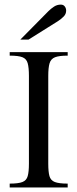

<svg xmlns="http://www.w3.org/2000/svg" viewBox="-20 -829 341 849"><path d="M279.3 0H22.9V-17.1Q61.5 -17.1 79.3 -24.2Q97.2 -31.2 102.5 -50.3Q107.9 -69.3 107.9 -105.5V-493.2Q107.9 -529.8 102.5 -549.3Q97.2 -568.8 79.3 -575.9Q61.5 -583 22.9 -583V-598.6H279.3V-583Q241.7 -583 223.4 -575.9Q205.1 -568.8 199.2 -549.3Q193.4 -529.8 193.4 -493.2V-105.5Q193.4 -69.3 198.7 -50.3Q204.1 -31.2 222.4 -24.2Q240.7 -17.1 279.3 -17.1ZM272.5 -782.2Q272.5 -767.1 261.7 -756.1Q251 -745.1 236.8 -735.8L106 -653.8H69.8L194.3 -779.8Q205.6 -791 219 -799.8Q232.4 -808.6 249 -808.6Q260.3 -808.6 266.4 -800.5Q272.5 -792.5 272.5 -782.2Z"/></svg>

Font: Scheherazade New
Style: Regular
Weight: 400
Designer: SIL International
Foundry: SIL International
Version: Version 4.000